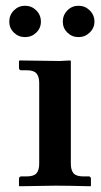

<svg xmlns="http://www.w3.org/2000/svg" viewBox="-20 -646 352 667"><path d="M226.1 -434.1V-77.1Q226.1 -54.7 235.6 -43.9Q245.1 -33.2 269 -33.2H288.1Q295.9 -33.2 295.9 -23.9V-1L293.9 1Q211.9 -1 172.9 -1L47.9 1L45.9 -1V-23.9Q45.9 -33.2 54.2 -33.2H73.2Q97.2 -33.2 106.7 -43.9Q116.2 -54.7 116.2 -77.1V-357.9Q116.2 -379.9 106.7 -390.9Q97.2 -401.9 73.2 -401.9H54.2Q45.9 -401.9 45.9 -410.2V-434.1L47.9 -436Q150.9 -434.1 187 -434.1L224.1 -436ZM198.2 -570.8Q198.2 -593.8 214.1 -609.9Q230 -626 252.9 -626Q275.4 -626 291.7 -609.9Q308.1 -593.8 308.1 -570.8Q308.1 -548.8 291.7 -533Q275.4 -517.1 252.9 -517.1Q230 -517.1 214.1 -532.7Q198.2 -548.3 198.2 -570.8ZM12.2 -570.8Q12.2 -593.8 28.3 -609.9Q44.4 -626 66.9 -626Q89.8 -626 106 -609.9Q122.1 -593.8 122.1 -570.8Q122.1 -548.3 106 -532.7Q89.8 -517.1 66.9 -517.1Q44.4 -517.1 28.3 -532.7Q12.2 -548.3 12.2 -570.8Z"/></svg>

Font: Linux Libertine G
Style: Bold
Weight: 700
Designer: Philipp H. Poll
Foundry: Philipp H. Poll
Version: Version 5.0.3